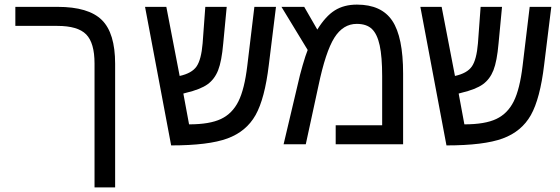

<svg xmlns="http://www.w3.org/2000/svg" viewBox="-20 -629 2440 837"><path d="M481.9 188H392.1V-352.1Q392.1 -441.9 355.7 -479Q319.3 -516.1 230 -516.1H46.9V-599.1H231Q365.7 -599.1 423.8 -542Q481.9 -484.9 481.9 -351.1Z M763.2 -297.9Q816.4 -309.6 836.9 -339.4Q857.4 -369.1 863.3 -439.9L875 -599.1H968.3L953.1 -439Q946.3 -361.8 930.9 -322.8Q915.5 -283.7 884.8 -261.5Q854 -239.3 790 -224.1L779.3 -221.2L804.2 -86.9Q894 -86.9 943.4 -110.4Q992.7 -133.8 1019.3 -187Q1045.9 -240.2 1058.1 -342.8L1088.9 -599.1H1183.1L1151.9 -346.2Q1134.3 -198.7 1094 -127.2Q1053.7 -55.7 971.4 -25.4Q889.2 4.9 726.1 4.9L612.3 -599.1H705.1Z M1536.1 -608.9Q1643.1 -608.9 1690.2 -538.3Q1737.3 -467.8 1737.3 -308.1V0H1443.4V-83H1646V-296.9Q1646 -381.3 1635.3 -430.9Q1624.5 -480.5 1601.3 -502.7Q1578.1 -524.9 1535.2 -524.9Q1475.6 -524.9 1437.5 -464.4Q1399.4 -403.8 1368.2 -254.9L1313 0H1216.3L1278.3 -262.2Q1286.6 -300.3 1299.3 -344.2Q1312 -388.2 1321.3 -411.1L1207 -599.1H1306.2L1363.3 -500Q1399.4 -558.6 1439.5 -583.7Q1479.5 -608.9 1536.1 -608.9Z M1963.4 -297.9Q2016.6 -309.6 2037.1 -339.4Q2057.6 -369.1 2063.5 -439.9L2075.2 -599.1H2168.5L2153.3 -439Q2146.5 -361.8 2131.1 -322.8Q2115.7 -283.7 2085 -261.5Q2054.2 -239.3 1990.2 -224.1L1979.5 -221.2L2004.4 -86.9Q2094.2 -86.9 2143.6 -110.4Q2192.9 -133.8 2219.5 -187Q2246.1 -240.2 2258.3 -342.8L2289.1 -599.1H2383.3L2352.1 -346.2Q2334.5 -198.7 2294.2 -127.2Q2253.9 -55.7 2171.6 -25.4Q2089.4 4.9 1926.3 4.9L1812.5 -599.1H1905.3Z"/></svg>

Font: Courier New
Style: Regular
Weight: 400
Designer: Steve Matteson
Foundry: Ascender Corporation
Version: Version 2.00.3